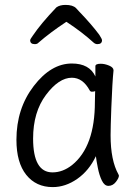

<svg xmlns="http://www.w3.org/2000/svg" viewBox="-20 -745 540 783"><path d="M195 18Q127 18 87 -32Q47 -82 47 -175Q47 -302 117.5 -394Q188 -486 273 -486Q345 -486 369 -433V-475Q369 -485 391 -485Q407 -485 425 -477.5Q443 -470 443 -458Q438 -411 434 -306Q431 -225 431 -193Q431 -91 463 -34L465 -29Q465 -19 452.5 -3Q440 13 422 13Q406 13 395.5 -8.5Q385 -30 379 -60.5Q373 -91 371 -108Q343 -49 295 -15.5Q247 18 195 18ZM194 -42Q236 -42 274 -72Q367 -147 367 -330Q367 -356 368 -374Q365 -371 355 -371Q349 -371 346 -376Q318 -428 273 -428Q220 -428 167.5 -358Q115 -288 115 -180Q115 -42 194 -42ZM122 -565Q103 -565 103 -581Q103 -585 114 -600Q147 -649 210 -715Q224 -725 247 -725Q277 -725 290 -712L301 -700Q354 -645 385 -603Q396 -586 396 -581Q396 -565 377 -565Q369 -565 362 -571Q315 -614 251 -656L249 -655Q184 -612 137 -571Q132 -565 122 -565Z"/></svg>

Font: LXGW WenKai Mono Lite
Style: Regular
Weight: 400
Monospace: yes
Designer: LXGW / Fontworks Inc.
Foundry: LXGW / Fontworks Inc.
Version: Version 1.520; June 14, 2025